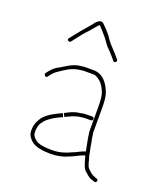

<svg xmlns="http://www.w3.org/2000/svg" viewBox="-129 -772 746 868"><g transform="rotate(20 243.5 -338.0)"><path d="M111 -552 121 -565C139.3 -588.8 151.2 -605.2 172 -626C183.9 -639.3 191.3 -650.3 204 -663C205.3 -665 206.3 -666 207 -666C207.7 -666 208.3 -665.7 209 -665C218.6 -655.4 233.5 -637.7 243 -627C253 -615.6 263.4 -599.1 273 -587L289 -571C299.9 -558.6 310.4 -548.4 320 -535C328 -525.7 342 -537.7 334 -547L316 -568C302.2 -584.2 284.9 -599.6 272 -618C259.2 -640 238.6 -660.4 221 -678C201.9 -695.8 181.5 -666.7 174 -656C147.6 -625.8 121.9 -595.4 97 -563C88.8 -553.4 103.3 -543 111 -552ZM187 -235C155.7 -220.8 119.9 -203.5 100 -177C87.6 -157.1 77.4 -139.1 80 -105C81.2 -88.3 96.6 -70.4 107 -63C127 -48 162.8 -43 198 -43C226.4 -43 257.7 -49.4 277 -59C302.1 -67.4 322.1 -82.6 348 -90V-89C354.6 -69.2 359.5 -40.1 372 -26C386.1 -13.7 398.1 0.4 419 5C426 8 434.6 11.4 437.5 1.5C440.4 -8.3 430.9 -9.4 424 -12C407.2 -16.8 396.6 -27.4 385 -39C373.8 -50.2 371 -80.1 365 -94C363.6 -103.7 361.4 -115.3 359 -125C355.3 -139.8 354.2 -157.4 350 -172L348 -188C346.7 -193.3 346 -198.3 346 -203V-319C346 -340.4 344.6 -368.2 339 -385C326.7 -421.9 300.5 -465 252 -465H208L190 -463C147.7 -458.3 121.5 -433.3 91 -418C75.8 -409.3 61.3 -391.7 51 -378C45.8 -367.7 60.1 -357 67 -368C74.8 -380.5 88.1 -394.9 100 -402C126.9 -420 152.5 -439.9 193 -445L209 -447H252C265 -447 268.1 -445.6 279 -439C301 -425.8 312.7 -404.8 322 -380C326.5 -364.2 328 -338.3 328 -319V-203C328 -197 328.7 -191 330 -185C332.9 -158.7 339.6 -134.4 344 -108C343.3 -108 342.7 -107.7 342 -107C321.5 -101.1 306.5 -89.5 287 -83C263.5 -71.2 233.2 -61 197.5 -61C168.6 -61 135 -63.4 118 -77C111.6 -81.3 98 -95.1 98 -106C96.3 -124.9 100.1 -142.2 106 -154C112.8 -162.5 117.6 -170.8 127 -179C145.6 -194.9 169.7 -208.3 194 -218C191.7 -223.6 189.7 -229.6 187 -235ZM191 -237 199 -221 216 -229C226.8 -234.4 236.8 -238.7 248 -241.5L262 -245C274.6 -246.4 280 -248 294 -248H317C323 -248 326 -251 326 -257C326 -263 323 -266 317 -266H294C279.5 -266 271.5 -264.9 260 -262C230.4 -259 214.8 -248.9 191 -237Z"/></g></svg>

Font: HoneyBee
Style: BLn
Weight: 100
Foundry: Cannot Into Space Fonts
Version: Version 0.89